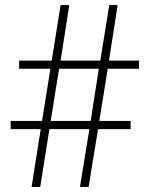

<svg xmlns="http://www.w3.org/2000/svg" viewBox="-20 -734 640 754"><path d="M104 0H138L174 -227H331L294 0H328L365 -227H493V-259H370L403 -464H526V-496H408L442 -714H409L374 -496H218L252 -714H218L183 -496H55V-464H178L145 -259H22V-227H140ZM179 -259 212 -464H368L336 -259Z"/></svg>

Font: Noto Sans Mono ExtraLight
Style: Regular
Weight: 200
Designer: Monotype Design Team
Foundry: Monotype Imaging Inc.
Version: Version 2.014